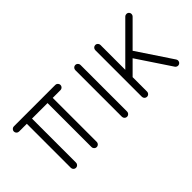

<svg xmlns="http://www.w3.org/2000/svg" viewBox="-17 -975 1411 1411"><g transform="rotate(-45 688.5 -269.5)"><path d="M103.8 -538.6H534.7Q545.7 -538.6 553.6 -530.5Q561.5 -522.5 561.5 -511.5Q561.5 -500.5 553.6 -492.6Q545.7 -484.6 534.7 -484.6H453.9V-26.9Q453.9 -15.9 445.9 -7.9Q438 0 427 0Q416 0 408 -7.9Q399.9 -15.9 399.9 -26.9V-484.6H238.5V-26.9Q238.5 -15.9 230.5 -7.9Q222.4 0 211.4 0Q200.4 0 192.5 -7.9Q184.6 -15.9 184.6 -26.9V-484.6H103.8Q92.8 -484.6 84.8 -492.6Q76.9 -500.5 76.9 -511.5Q76.9 -522.5 84.8 -530.5Q92.8 -538.6 103.8 -538.6Z M769.3 -511.5V-26.9Q769.3 -15.9 761.2 -7.9Q753.2 0 742.2 0Q731.2 0 723.3 -7.9Q715.3 -15.9 715.3 -26.9V-511.5Q715.3 -522.5 723.3 -530.5Q731.2 -538.6 742.2 -538.6Q753.2 -538.6 761.2 -530.5Q769.3 -522.5 769.3 -511.5Z M976.8 -511.5V-253.4L1253.9 -530.5Q1261.5 -538.1 1272.9 -538.1Q1284.4 -538.1 1292 -530.5Q1299.6 -522.9 1299.6 -511.5Q1299.6 -500 1292 -492.4L1113.8 -314.2L1295.4 -41.7Q1301.5 -32.7 1299.2 -21.7Q1296.9 -10.7 1287.8 -4.6Q1278.8 1.5 1267.7 -0.7Q1256.6 -2.9 1250.5 -12L1075 -275.4L976.8 -177.2V-26.9Q976.8 -15.9 968.9 -7.9Q960.9 0 950 0Q939 0 930.9 -7.9Q922.9 -15.9 922.9 -26.9V-511.5Q922.9 -522.5 930.9 -530.5Q939 -538.6 950 -538.6Q960.9 -538.6 968.9 -530.5Q976.8 -522.5 976.8 -511.5Z"/></g></svg>

Font: Tecnico
Style: Fino
Weight: 400
Version: Version 1.3